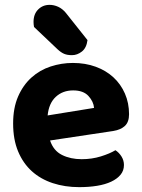

<svg xmlns="http://www.w3.org/2000/svg" viewBox="-20 -755 583 790"><path d="M186 -177Q200 -135 235 -117.5Q270 -100 316 -100Q358 -100 395 -111.5Q432 -123 455 -137Q470 -127 480 -111Q490 -95 490 -76Q490 -53 476 -36Q462 -19 437.5 -7.5Q413 4 379.5 9.5Q346 15 306 15Q247 15 197 -1.5Q147 -18 111 -50.5Q75 -83 54.5 -132Q34 -181 34 -247Q34 -311 54.5 -358Q75 -405 109.5 -436Q144 -467 188.5 -481.5Q233 -496 280 -496Q331 -496 373.5 -480.5Q416 -465 446.5 -437Q477 -409 494 -370Q511 -331 511 -285Q511 -253 494 -237Q477 -221 446 -216ZM176 -280 367 -311Q365 -337 344 -360Q323 -383 281 -383Q238 -383 209.5 -356.5Q181 -330 176 -280ZM120 -644Q119 -648 118.5 -654.5Q118 -661 118 -665Q118 -697 137 -716Q156 -735 184 -735Q202 -735 219.5 -727Q237 -719 251 -702L340 -590Q336 -558 317 -543Q298 -528 276 -528Q257 -528 244 -533.5Q231 -539 217 -552Z"/></svg>

Font: Baloo 2 Latin
Style: Bold
Weight: 400
Designer: Sarang Kulkarni and Ek Type
Foundry: Ek Type
Version: Version 1.001